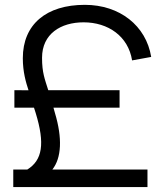

<svg xmlns="http://www.w3.org/2000/svg" viewBox="-20 -754 663 774"><path d="M33.5 0H574.5V-70.5H191C228 -117 232 -197 201.5 -298.5L195.5 -320H462V-390.5H174.5C160.5 -435.5 149.5 -460.5 149.5 -521C149.5 -617.5 225 -664 317 -664C416 -664 497 -608 512.5 -510.5L589.5 -524.5C569 -650.5 462.5 -734.5 322 -734.5C167 -734.5 72 -656 72 -519.5C72 -463.5 84.5 -422 95 -390L38 -390.5V-320H117L124 -298C161.5 -175.5 151.5 -108.5 90 -70.5H33.5Z"/></svg>

Font: Vela Sans
Style: Regular
Weight: 400
Designer: Principal design: Mikhail Sharanda - project Manrope.
Design modification: Ravid Balaliev
Foundry: Mikhail Sharanda
Version: Version 1.001